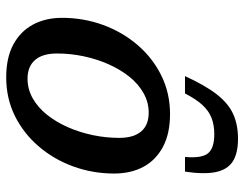

<svg xmlns="http://www.w3.org/2000/svg" viewBox="-102 -654 768 603"><g transform="rotate(90 281.5 -353.0)"><path d="M338.5 -503.5Q400.5 -503.5 442.2 -481Q484 -458.5 504.8 -419.2Q525.5 -380 525.5 -328Q525.5 -260.5 503.2 -199.5Q481 -138.5 440.2 -91Q399.5 -43.5 344.5 -16.2Q289.5 11 223.5 11Q161.5 11 120 -11.5Q78.5 -34 57.5 -73.5Q36.5 -113 36.5 -164.5Q36.5 -232 58.8 -293Q81 -354 121.8 -401.5Q162.5 -449 217.8 -476.2Q273 -503.5 338.5 -503.5ZM227.5 -56Q260.5 -56 289.2 -72.2Q318 -88.5 340.8 -117Q363.5 -145.5 379.8 -182.2Q396 -219 404.8 -260.5Q413.5 -302 413.5 -344Q413.5 -389.5 393.2 -413Q373 -436.5 334.5 -436.5Q301.5 -436.5 272.8 -420.2Q244 -404 221.2 -375.5Q198.5 -347 182.2 -310.2Q166 -273.5 157.2 -232Q148.5 -190.5 148.5 -148.5Q148.5 -103 169 -79.5Q189.5 -56 227.5 -56ZM402 -642.5Q373.5 -642.5 351.2 -634Q329 -625.5 310.5 -605.5Q292 -585.5 274 -550.5H219.5Q248.5 -614 277 -650.5Q305.5 -687 339 -702Q372.5 -717 416 -717Q462.5 -717 488 -700.2Q513.5 -683.5 521 -646.8Q528.5 -610 519.5 -550.5H473.5Q478 -603.5 461.8 -623Q445.5 -642.5 402 -642.5Z"/></g></svg>

Font: Newsreader 9pt Medium
Style: Italic
Weight: 500
Italic angle: -17°
Designer: Hugues Gentile
Foundry: Production Type
Version: Version 1.003